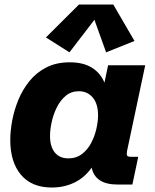

<svg xmlns="http://www.w3.org/2000/svg" viewBox="-20 -816 684 849"><path d="M209.5 13.2Q120.1 13.2 72.8 -43Q25.4 -99.1 25.4 -197.3Q25.4 -236.3 33.9 -282.5Q42.5 -328.6 61 -374Q79.6 -419.4 110.1 -457.3Q140.6 -495.1 184.8 -517.8Q229 -540.5 288.6 -540.5Q348.1 -540.5 386.2 -516.8Q424.3 -493.2 441.9 -450.7L458 -527.3H622.1L542 -149.4Q539.1 -133.8 542 -128.2Q544.9 -122.6 559.6 -122.6H591.3L565.4 0H499.5Q400.9 0 385.3 -74.7Q354 -30.3 308.6 -8.5Q263.2 13.2 209.5 13.2ZM282.2 -115.7Q317.4 -115.7 342.5 -135Q367.7 -154.3 383.3 -184.1Q398.9 -213.9 406.2 -246.6Q413.6 -279.3 413.6 -305.7Q413.6 -357.4 389.9 -385Q366.2 -412.6 329.1 -412.6Q294.4 -412.6 270.3 -392.1Q246.1 -371.6 230.7 -340.1Q215.3 -308.6 208.3 -275.1Q201.2 -241.7 201.2 -215.3Q201.2 -167.5 222.4 -141.6Q243.7 -115.7 282.2 -115.7ZM287.1 -584.5 183.1 -650.4 329.1 -795.9H481L574.7 -634.8L449.2 -584.5L397.5 -728.5Z"/></svg>

Font: Schibsted Grotesk ExtraBold
Style: Italic
Weight: 800
Italic angle: -12°
Designer: Bakken & Baeck AS, Henrik Kongsvoll
Foundry: Schibsted ASA
Version: Version 1.100; ttfautohint (v1.8.4.7-5d5b);gftools[0.9.25]